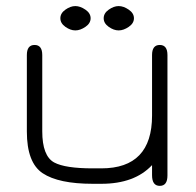

<svg xmlns="http://www.w3.org/2000/svg" viewBox="-20 -605 644 632"><path d="M178.7 -544.9Q178.7 -561.5 195.3 -573.2Q211.9 -585 228 -585Q244.1 -585 261.2 -573.2Q278.3 -561.5 278.3 -544.9Q278.3 -528.3 261.2 -516.6Q244.1 -504.9 228 -504.9Q211.9 -504.9 195.3 -516.6Q178.7 -528.3 178.7 -544.9ZM321.3 -544.9Q321.3 -561.5 337.9 -573.2Q354.5 -585 370.6 -585Q386.7 -585 403.8 -573.2Q420.9 -561.5 420.9 -544.9Q420.9 -528.3 403.8 -516.6Q386.7 -504.9 370.6 -504.9Q354.5 -504.9 337.9 -516.6Q321.3 -528.3 321.3 -544.9ZM313.5 -50.8Q480.5 -50.8 480.5 -224.6V-423.8Q480.5 -457 505.9 -457Q531.2 -457 531.2 -423.8V-27.3Q531.2 6.8 505.9 6.8Q480.5 6.8 480.5 -28.3V-61.5Q422.9 0 313.5 0H285.2Q172.9 0 120.6 -34.7Q68.4 -69.3 68.4 -171.9V-423.8Q68.4 -457 93.8 -457Q119.1 -457 119.1 -423.8V-172.9Q119.1 -91.8 158.2 -70.3Q194.3 -50.8 285.2 -50.8Z"/></svg>

Font: Jura
Style: Book
Weight: 400
Version: Version 2.5